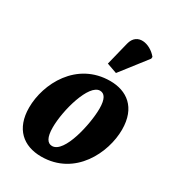

<svg xmlns="http://www.w3.org/2000/svg" viewBox="-199 -943 969 1067"><g transform="rotate(30 285.5 -409.5)"><path d="M360 -600 490 -767 491 -779C445 -836 353 -857 332 -772L295 -623ZM232 10C449 10 547 -197 547 -344C547 -487 461 -546 356 -546C141 -546 38 -346 38 -193C38 -57 117 10 232 10ZM255 -71C225 -71 207 -99 207 -163C207 -274 262 -471 333 -471C362 -471 380 -445 380 -383C380 -285 334 -71 255 -71Z"/></g></svg>

Font: Noto Serif Condensed Black
Style: Italic
Weight: 900
Width: 3
Italic angle: -12°
Designer: Monotype Design Team
Foundry: Monotype Imaging Inc.
Version: Version 2.013